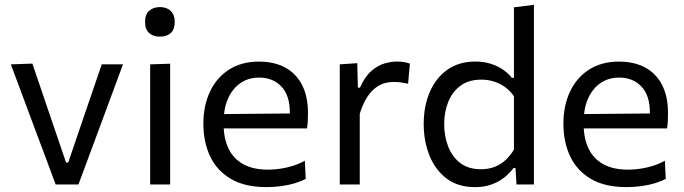

<svg xmlns="http://www.w3.org/2000/svg" viewBox="-20 -762 2824 793"><path d="M209.8 0Q192.5 -46.6 174.8 -94.5Q157 -142.3 140 -187.5L107.1 -275.4Q86.7 -330.1 66 -385.8Q45.2 -441.4 24.8 -496.2L113.7 -499.3Q135.3 -436.5 156.2 -374.6Q177.1 -312.7 198.7 -249.4L252.9 -90.6H261.7L316 -249.9Q337.8 -313.7 358.7 -374.8Q379.6 -435.9 400.2 -496.2H488Q467.7 -441.3 447 -385.5Q426.2 -329.6 405.8 -274.4L372.9 -185.6Q355.5 -138.6 338.5 -92.9Q321.5 -47.1 304 0Z M600.2 0Q600.2 -55.3 600.2 -106.4Q600.2 -157.6 600.2 -218.8V-268.8Q600.2 -313.3 600.2 -351.1Q600.2 -389 600.2 -424.2Q600.2 -459.5 600.2 -496.2L682.8 -498.9Q682.8 -462.1 682.8 -426.4Q682.8 -390.7 682.8 -352.4Q682.8 -314.1 682.8 -268.8V-218.8Q682.8 -157.6 682.8 -106.4Q682.8 -55.3 682.8 0ZM639.9 -610.6Q612.9 -610.6 596 -625.5Q579.1 -640.4 579.1 -671.7Q579.1 -701.9 596 -717.3Q612.9 -732.7 640.9 -732.7Q668.8 -732.7 685.2 -716.7Q701.7 -700.8 701.7 -671.7Q701.7 -640.4 685.2 -625.5Q668.6 -610.6 639.9 -610.6Z M1080.2 10.8Q991.2 10.8 933.6 -23.1Q876 -57 848 -116.1Q820 -175.1 820 -251Q820 -326 847.5 -384Q874.9 -442 926.4 -474.8Q977.8 -507.6 1049.6 -507.6Q1112.3 -507.6 1157.7 -483.1Q1203.1 -458.7 1227.5 -411.2Q1252 -363.8 1252 -294.6Q1252 -276.1 1251.2 -261.3Q1250.5 -246.4 1248 -231.6L1175.5 -268.2Q1176.5 -275.8 1176.8 -283.1Q1177.1 -290.5 1177.1 -297.4Q1177.1 -368.1 1142.1 -404.8Q1107.1 -441.5 1050.6 -441.5Q1005.1 -441.5 972.2 -418.2Q939.3 -395 921.5 -354.1Q903.6 -313.2 903.6 -260.6V-249Q903.6 -191.1 923.6 -149Q943.5 -106.9 984.3 -84.1Q1025.2 -61.3 1088 -61.3Q1111.5 -61.3 1137.6 -65.1Q1163.8 -69 1189.7 -77.1Q1215.7 -85.2 1239 -98.1L1242.6 -23.4Q1223.6 -13.1 1198.5 -5.4Q1173.4 2.3 1143.3 6.5Q1113.3 10.8 1080.2 10.8ZM854.6 -231.6V-290.5L1197.3 -293.5L1248 -274.4V-231.6Z M1383.3 0Q1383.3 -55.3 1383.3 -106.4Q1383.3 -157.6 1383.3 -218.8V-268.8Q1383.3 -324 1383.3 -381.4Q1383.3 -438.9 1383.3 -496.2L1455.5 -501.1L1458.2 -399.8H1466.5Q1486.8 -445.3 1513.6 -468.6Q1540.4 -491.9 1568 -499.9Q1595.6 -507.8 1618.6 -507.8Q1632.5 -507.8 1646.5 -505.8Q1660.4 -503.8 1672.9 -499.3L1665.5 -416.3Q1649.2 -419.6 1635.8 -421.6Q1622.4 -423.6 1604.8 -423.6Q1590.6 -423.6 1572.2 -419.4Q1553.8 -415.2 1534.6 -401.9Q1515.3 -388.7 1497.5 -362.4Q1479.7 -336.2 1465.9 -292.4V-215.3Q1465.9 -156.8 1465.9 -106Q1465.9 -55.3 1465.9 0Z M1942 10.9Q1871 10.9 1823.9 -25.2Q1776.8 -61.3 1753.4 -120.7Q1730 -180 1730 -249.5Q1730 -323.3 1755 -381.8Q1780.1 -440.3 1827.9 -474.1Q1875.7 -507.8 1943.7 -507.8Q1977.8 -507.8 2006.6 -498.7Q2035.5 -489.5 2057.5 -474.3Q2079.6 -459.1 2093.9 -440.7H2102.7V-493.7Q2102.7 -556.5 2102.7 -615.9Q2102.7 -675.2 2102.7 -731.8L2185.2 -742Q2185.2 -681.6 2185.2 -620.8Q2185.2 -559.9 2185.2 -493.7V-218.8Q2185.2 -157.6 2185.2 -106.4Q2185.2 -55.3 2185.2 0H2113.2L2109.1 -68.1H2101.2Q2081.4 -42.4 2057.5 -24.9Q2033.5 -7.4 2004.7 1.7Q1976 10.9 1942 10.9ZM1966.9 -63Q1997.8 -63 2022.9 -72.8Q2048 -82.6 2067.7 -100.6Q2087.4 -118.7 2102.7 -144V-364.3Q2087 -387.1 2065.9 -402.3Q2044.7 -417.6 2019.7 -425.4Q1994.7 -433.1 1968.3 -433.1Q1916.1 -433.1 1882.1 -408.1Q1848.1 -383 1831.4 -341.3Q1814.6 -299.6 1814.6 -249Q1814.6 -200.7 1830.5 -158.3Q1846.4 -115.9 1880 -89.4Q1913.7 -63 1966.9 -63Z M2567.2 10.8Q2478.2 10.8 2420.6 -23.1Q2363 -57 2335 -116.1Q2307 -175.1 2307 -251Q2307 -326 2334.5 -384Q2361.9 -442 2413.4 -474.8Q2464.8 -507.6 2536.6 -507.6Q2599.3 -507.6 2644.7 -483.1Q2690.1 -458.7 2714.5 -411.2Q2739 -363.8 2739 -294.6Q2739 -276.1 2738.2 -261.3Q2737.5 -246.4 2735 -231.6L2662.5 -268.2Q2663.5 -275.8 2663.8 -283.1Q2664.1 -290.5 2664.1 -297.4Q2664.1 -368.1 2629.1 -404.8Q2594.1 -441.5 2537.6 -441.5Q2492.1 -441.5 2459.2 -418.2Q2426.3 -395 2408.5 -354.1Q2390.6 -313.2 2390.6 -260.6V-249Q2390.6 -191.1 2410.6 -149Q2430.5 -106.9 2471.3 -84.1Q2512.2 -61.3 2575 -61.3Q2598.5 -61.3 2624.6 -65.1Q2650.8 -69 2676.7 -77.1Q2702.7 -85.2 2726 -98.1L2729.6 -23.4Q2710.6 -13.1 2685.5 -5.4Q2660.4 2.3 2630.3 6.5Q2600.3 10.8 2567.2 10.8ZM2341.6 -231.6V-290.5L2684.3 -293.5L2735 -274.4V-231.6Z"/></svg>

Font: Commissioner Thin
Style: Regular
Weight: 100
Designer: Kostas Bartsokas
Foundry: Kostas Bartsokas
Version: Version 1.001;gftools[0.9.23]